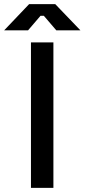

<svg xmlns="http://www.w3.org/2000/svg" viewBox="-76 -904 407 924"><path d="M73 0H181V-700H73ZM-56 -758H59L119 -828H135L195 -758H311L190 -884H64Z"/></svg>

Font: Meta Space Medium
Style: Regular
Weight: 500
Designer: Meta Pool / Florian Karsten
Foundry: Meta Pool / Florian Karsten
Version: Version 2.000;Glyphs 3.1.1 (3137)